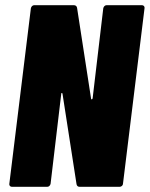

<svg xmlns="http://www.w3.org/2000/svg" viewBox="-20 -720 577 740"><path d="M391 -700H527Q532 -700 535 -696.5Q538 -693 537 -688L454 -12Q454 -7 450 -3.5Q446 0 441 0H287Q277 0 275 -10L221 -358Q221 -361 218.5 -361.5Q216 -362 216 -358L175 -12Q174 -7 170.5 -3.5Q167 0 162 0H26Q21 0 18 -3.5Q15 -7 16 -12L99 -688Q100 -693 103.5 -696.5Q107 -700 112 -700H264Q275 -700 277 -690L331 -340Q331 -337 333.5 -337Q336 -337 337 -341L378 -688Q379 -693 382.5 -696.5Q386 -700 391 -700Z"/></svg>

Font: Barlow Condensed ExtraBold
Style: Italic
Weight: 800
Width: 3
Italic angle: -7°
Designer: Jeremy Tribby
Foundry: Tribby Type
Version: Version 1.408